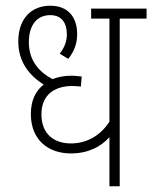

<svg xmlns="http://www.w3.org/2000/svg" viewBox="-20 -652 533 672"><path d="M493 -587V-622H299V-587H363V-226C329 -174 280 -150 228 -150C169 -150 125 -183 125 -252C125 -325 177 -351 233 -351C242 -351 254 -350 263 -349L266 -384C256 -385 245 -387 230 -387C206 -387 183 -383 164 -375C116 -400 81 -441 81 -504C81 -564 109 -599 156 -599C198 -599 214 -569 214 -532C214 -507 206 -486 189 -464L219 -446C241 -474 250 -501 250 -533C250 -592 218 -632 156 -632C90 -632 44 -587 44 -507C44 -436 82 -388 133 -356C103 -333 88 -298 88 -253C88 -162 149 -115 228 -115C288 -115 333 -138 363 -172V0H399V-587Z"/></svg>

Font: Noto Sans Devanagari Condensed ExtraLight
Style: Regular
Weight: 200
Width: 3
Designer: Jelle Bosma - Monotype Design Team
Foundry: Monotype Imaging Inc.
Version: Version 2.004